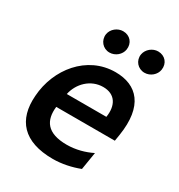

<svg xmlns="http://www.w3.org/2000/svg" viewBox="-181 -881 943 1012"><g transform="rotate(30 291.0 -375.5)"><path d="M267 -625.7C302.6 -625.7 333.1 -652.7 338.1 -684.7C344.8 -726.6 316.8 -759.6 274.5 -759.6C241.5 -759.6 208.8 -734.4 203.5 -700.6C197.4 -660.5 226.9 -625.7 267 -625.7ZM487.6 -759.6C454.5 -759.6 422.6 -734.4 416.5 -700.6C409.8 -659.8 440 -625.7 480.1 -625.7C515.6 -625.7 546.2 -652.7 551.1 -684.7C557.9 -726.6 529.8 -759.6 487.6 -759.6ZM348 -552.6C174.4 -552.6 54.3 -400.6 43.3 -232.6C31.6 -81.7 109.7 9.2 289.1 9.2C342.3 9.2 399.9 -2.8 448.9 -22L466.3 -128.9C421.9 -106.9 370 -92.3 315 -92.3C193.5 -92.3 158 -151.6 168 -237.6H524.5L530.9 -277C561.1 -468 480.1 -552.6 348 -552.6ZM422.9 -324.2H182.2C196.7 -393.5 254.3 -452.4 330.6 -452.4C404.5 -452.4 435 -398.4 422.9 -324.2Z"/></g></svg>

Font: TID UI Semi Bold
Style: Italic
Weight: 600
Italic angle: -9.39999°
Designer: The TID Project Authors
Foundry: Bakken & Bæck
Version: Version 1.001;hotconv 1.0.109;makeotfexe 2.5.65596